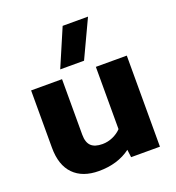

<svg xmlns="http://www.w3.org/2000/svg" viewBox="-132 -823 859 939"><g transform="rotate(-20 297.5 -354.0)"><path d="M299 -718H431L339 -522H215ZM46 -176V-474H207V-185Q207 -145 226 -126.5Q245 -108 285 -108Q313 -108 339 -119.5Q365 -131 383 -150V-474H544V0H394L389 -40Q322 10 224 10Q139 10 92.5 -37.5Q46 -85 46 -176Z"/></g></svg>

Font: Kanit SemiBold
Style: Regular
Weight: 600
Designer: Katatrad Team
Foundry: CadsonDemak
Version: Version 1.030